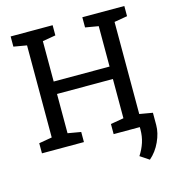

<svg xmlns="http://www.w3.org/2000/svg" viewBox="-129 -820 1030 1128"><g transform="rotate(-15 385.5 -255.5)"><path d="M39.6 0V-61.5L119.1 -75.2V-635.3L39.6 -648.9V-710.9H294.9V-648.9L215.3 -635.3V-389.6H555.2V-635.3L475.6 -648.9V-710.9H731V-648.9L651.4 -635.3V-75.2L731 -61.5V0H475.6V-61.5L555.2 -75.2V-314H215.3V-75.2L294.9 -61.5V0ZM642.6 200.2 588.4 164.1Q611.3 128.9 623 92.3Q634.8 55.7 634.8 14.6V-59.6H731V13.2Q731 61 707 113.3Q683.1 165.5 642.6 200.2Z"/></g></svg>

Font: Roboto Slab
Style: Regular
Weight: 400
Designer: Google
Version: Version 2.000; ttfautohint (v1.8.1.43-b0c9)